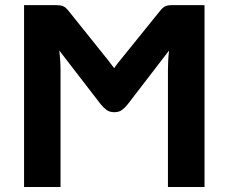

<svg xmlns="http://www.w3.org/2000/svg" viewBox="-20 -746 912 766"><path d="M411.5 -505.5Q425.5 -488 435.5 -474Q445.5 -489 460.5 -507L618 -702Q624 -709.5 629 -714Q634 -718.5 639.5 -721Q645 -723.5 651.5 -724.5Q658 -725.5 668 -725.5H796V0H650V-466.5Q650 -483.5 651 -503.5Q652 -523.5 654.5 -544.5L490 -330.5Q479 -316.5 467 -307.5Q455 -298.5 437.5 -298.5H434.5Q417 -298.5 405 -307.5Q393 -316.5 381.5 -330.5L216.5 -544.5Q219 -523.5 220.2 -503.5Q221.5 -483.5 221.5 -466.5V0H76V-725.5H204Q213.5 -725.5 220.2 -724.5Q227 -723.5 232.5 -721Q238 -718.5 243 -714Q248 -709.5 254 -702L411.5 -505.5Z"/></svg>

Font: Lato Heavy
Style: Regular
Weight: 800
Designer: Lukasz Dziedzic
Foundry: tyPoland Lukasz Dziedzic
Version: Version 2.007; 2014-02-27